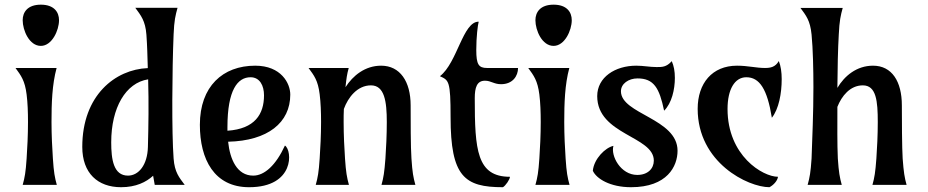

<svg xmlns="http://www.w3.org/2000/svg" viewBox="-20 -780 3915 810"><path d="M152.3 -586.4C199.2 -586.4 229 -651.9 229 -694.8C229 -728.5 208.5 -760.3 152.3 -760.3C96.2 -760.3 75.7 -728.5 75.7 -694.8C75.7 -651.9 103.5 -586.4 152.3 -586.4ZM218.8 -493.2H45.4C68.8 -460.9 85 -440.4 92.3 -381.3C96.7 -346.7 98.1 -306.6 98.1 -265.1C98.1 -210 95.2 -154.3 92.3 -111.3C88.4 -52.7 84.5 -31.7 75.7 0H219.7C210.9 -31.7 207 -52.7 203.1 -111.3C200.2 -154.3 197.3 -210 197.3 -265.1C197.3 -343.8 199.7 -422.9 218.8 -493.2Z M632.8 0H759.3C735.8 -31.7 716.8 -52.7 712.4 -111.3C704.1 -219.2 706.1 -486.3 712.4 -634.8C714.8 -694.3 720.2 -714.8 729 -747.1H550.8C574.2 -714.8 593.3 -692.9 597.7 -633.3C601.1 -586.4 602.1 -543 603.5 -492.7C466.8 -487.3 327.1 -378.4 327.1 -160.2C327.1 -49.3 392.6 9.8 490.7 9.8C553.2 9.8 596.7 -11.7 626 -38.6ZM604 -160.2C602.1 -83.5 564.5 -39.1 520 -39.1C458.5 -39.1 449.2 -107.9 449.2 -179.7C449.2 -325.7 510.3 -430.7 605 -445.3C607.9 -344.7 606.4 -251 604 -160.2Z M1204.6 -380.9C1204.6 -428.2 1166.5 -502.9 1056.6 -502.9C919.9 -502.9 823.2 -415.5 823.2 -253.4C823.2 -107.9 883.8 9.8 1030.8 9.8C1224.1 9.8 1213.4 -146 1182.1 -166C1144 -83 1095.7 -39.1 1048.3 -39.1C979.5 -39.1 950.2 -108.4 942.4 -182.1C1109.9 -186 1204.6 -262.7 1204.6 -380.9ZM939.5 -243.7C939.5 -401.4 982.9 -454.1 1037.1 -454.1C1076.2 -454.1 1093.8 -418.5 1093.8 -377.9C1093.8 -298.3 1055.2 -236.3 939.5 -228.5Z M1451.2 -493.2H1281.7C1305.2 -460.9 1321.3 -441.4 1328.6 -382.3C1333 -347.7 1334.5 -306.6 1334.5 -265.1C1334.5 -210 1331.5 -154.3 1328.6 -111.3C1324.7 -52.7 1320.8 -31.7 1312 0H1452.1C1443.4 -31.7 1439.5 -52.7 1435.5 -111.3C1432.6 -154.3 1429.7 -210 1429.7 -265.1C1429.7 -283.7 1429.7 -302.7 1430.7 -320.3C1448.2 -369.1 1487.8 -419.9 1544.9 -419.9C1602.1 -419.9 1611.8 -352.5 1611.8 -265.1C1611.8 -210 1608.9 -154.3 1606 -111.3C1601.6 -52.7 1598.1 -31.7 1589.4 0H1732.4C1723.6 -31.7 1719.7 -52.7 1715.8 -111.3C1712.4 -154.3 1712.4 -280.8 1712.4 -335.4C1712.4 -436.5 1667.5 -502.9 1587.9 -502.9C1520 -502.9 1468.8 -460.9 1437.5 -412.1C1441.4 -449.2 1443.8 -466.8 1451.2 -493.2Z M1982.9 -365.7C1982.9 -410.6 1991.7 -439.5 2025.9 -439.5C2051.8 -439.5 2063.5 -424.8 2093.8 -424.8C2143.1 -424.8 2165.5 -459.5 2165.5 -493.2H2034.7C1999.5 -493.2 1989.3 -507.8 1989.3 -568.8C1989.3 -624.5 1995.6 -674.8 1999.5 -688.5C1932.6 -689.5 1909.7 -515.6 1835.9 -458.5C1873.5 -441.4 1880.9 -439.5 1880.9 -285.6C1880.9 -34.7 1939.9 9.8 2101.6 9.8C2112.3 4.4 2131.8 -23.9 2131.3 -34.2C1991.7 -34.2 1982.9 -147 1982.9 -365.7Z M2315.4 -586.4C2362.3 -586.4 2392.1 -651.9 2392.1 -694.8C2392.1 -728.5 2371.6 -760.3 2315.4 -760.3C2259.3 -760.3 2238.8 -728.5 2238.8 -694.8C2238.8 -651.9 2266.6 -586.4 2315.4 -586.4ZM2381.8 -493.2H2208.5C2231.9 -460.9 2248 -440.4 2255.4 -381.3C2259.8 -346.7 2261.2 -306.6 2261.2 -265.1C2261.2 -210 2258.3 -154.3 2255.4 -111.3C2251.5 -52.7 2247.6 -31.7 2238.8 0H2382.8C2374 -31.7 2370.1 -52.7 2366.2 -111.3C2363.3 -154.3 2360.4 -210 2360.4 -265.1C2360.4 -343.8 2362.8 -422.9 2381.8 -493.2Z M2664.1 -502.9C2575.2 -502.9 2499.5 -454.1 2499.5 -374.5C2499.5 -210.9 2738.3 -206.1 2738.3 -102.5C2738.3 -68.8 2712.9 -42 2668.5 -42C2598.1 -42 2555.7 -123 2567.9 -164.6C2534.2 -157.7 2485.8 -110.4 2481 -59.6C2496.1 -25.9 2554.2 9.8 2642.1 9.8C2794.9 9.8 2838.4 -78.6 2838.4 -144C2838.4 -280.3 2599.6 -298.3 2599.6 -395C2599.6 -426.8 2631.8 -449.2 2669.4 -449.2C2738.3 -449.2 2761.7 -409.2 2781.7 -313C2814 -344.7 2827.1 -402.8 2827.1 -451.2C2827.1 -480 2822.8 -502 2814 -522C2791.5 -496.6 2772.9 -497.1 2750 -497.1C2721.7 -497.1 2694.3 -502.9 2664.1 -502.9Z M2923.3 -320.8C2923.3 -93.8 3135.7 9.8 3226.1 9.8C3243.2 1 3259.8 -17.1 3262.2 -34.2C3197.8 -34.2 3049.3 -123 3049.3 -320.3C3049.3 -402.8 3079.6 -454.1 3128.4 -454.1C3184.6 -454.1 3216.8 -403.8 3236.3 -283.2C3265.6 -320.3 3277.8 -385.7 3277.8 -446.3C3277.8 -475.1 3273.9 -502.4 3265.6 -522.5C3251 -497.1 3231 -493.2 3207 -493.2C3170.4 -493.2 3134.8 -502.9 3089.4 -502.9C2984.4 -502.9 2923.3 -428.7 2923.3 -320.8Z M3620.1 -419.9C3677.2 -419.9 3683.1 -352.5 3683.1 -265.1C3683.1 -210 3680.2 -154.3 3677.2 -111.3C3672.9 -52.7 3669.4 -31.7 3660.6 0H3804.7C3795.9 -31.7 3792.5 -52.7 3788.1 -111.3C3785.2 -154.3 3784.7 -280.8 3784.7 -335.4C3784.7 -436.5 3742.7 -502.9 3663.1 -502.9C3593.8 -502.9 3542.5 -459.5 3512.7 -409.2C3513.2 -489.3 3515.1 -576.2 3518.6 -634.3C3521.5 -693.8 3526.4 -714.4 3535.2 -746.6H3356.9C3380.4 -714.4 3397.9 -694.3 3403.8 -634.3C3409.7 -574.7 3411.6 -483.9 3411.6 -412.6C3411.6 -299.8 3406.7 -198.2 3403.8 -111.3C3399.9 -52.7 3396 -31.7 3387.2 0H3531.2C3522.5 -31.7 3518.6 -52.7 3514.6 -111.3C3511.7 -174.3 3512.7 -248.5 3512.7 -329.1C3530.8 -375 3566.4 -419.9 3620.1 -419.9Z"/></svg>

Font: Amarante
Style: Regular
Weight: 400
Designer: Karolina Lach
Foundry: Sorkin Type Co.
Version: Version 1.001